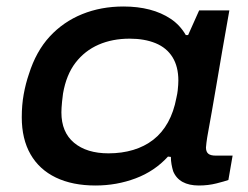

<svg xmlns="http://www.w3.org/2000/svg" viewBox="-20 -559 764 591"><path d="M274 12Q203 12 152 -12.5Q101 -37 74 -84Q47 -131 47 -198Q47 -236 53 -269Q59 -302 69 -331Q91 -401 133 -446.5Q175 -492 233 -515.5Q291 -539 360 -539Q404 -539 440.5 -529.5Q477 -520 505.5 -501Q534 -482 552 -451H559L593 -527H686L664 -402Q654 -343 646 -296.5Q638 -250 632 -215.5Q626 -181 621.5 -157Q617 -133 615.5 -120Q614 -107 614 -105Q614 -92 621 -86Q628 -80 644 -80H696L683 -5Q672 -1 646.5 5.5Q621 12 592 12Q562 12 542 1Q522 -10 513 -32Q510 -42 508 -53Q506 -64 506 -76L497 -77Q456 -32 397.5 -10Q339 12 274 12ZM314 -87Q355 -87 390 -97.5Q425 -108 452 -129Q479 -150 497 -182.5Q515 -215 523 -258Q526 -271 527 -280.5Q528 -290 528.5 -297.5Q529 -305 529 -311Q529 -354 511 -383Q493 -412 459 -426Q425 -440 379 -440Q326 -440 283.5 -421.5Q241 -403 212.5 -366Q184 -329 174 -271Q172 -257 171 -246Q170 -235 169.5 -227.5Q169 -220 169 -213Q169 -152 208 -119.5Q247 -87 314 -87Z"/></svg>

Font: Archivo Expanded Medium
Style: Italic
Weight: 500
Width: 7
Italic angle: -10°
Designer: Hector Gatti
Foundry: Omnibus-Type
Version: Version 2.001